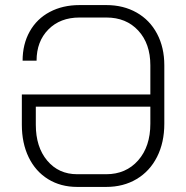

<svg xmlns="http://www.w3.org/2000/svg" viewBox="-20 -728 733 756"><path d="M627 -471V-241Q627 -167 598.5 -110.5Q570 -54 518 -23Q466 8 398 8H284Q219 8 169.5 -22.5Q120 -53 93 -108.5Q66 -164 66 -237V-356H572V-471Q572 -556 524.5 -607.5Q477 -659 399 -659H293Q217 -659 170.5 -612Q124 -565 124 -489H69Q69 -554 97 -604Q125 -654 176 -681Q227 -708 293 -708H399Q466 -708 518 -678.5Q570 -649 598.5 -595Q627 -541 627 -471ZM572 -241V-308H121V-237Q121 -149 166 -95.5Q211 -42 284 -42H398Q476 -42 524 -96.5Q572 -151 572 -241Z"/></svg>

Font: Bai Jamjuree Light
Style: Regular
Weight: 300
Designer: Katatrad Aksorn Co.,Ltd.
Foundry: Cadson Demak Co.,Ltd.
Version: Version 1.000; ttfautohint (v1.6)